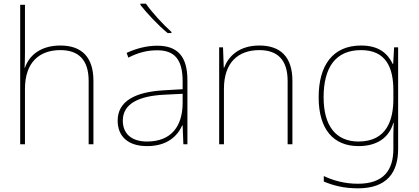

<svg xmlns="http://www.w3.org/2000/svg" viewBox="-20 -786 2280 1046"><path d="M116 -496V-760H90V0H116V-302C116 -446 194 -513 309 -513C406 -513 463 -462 463 -345V0H489V-346C489 -477 423 -538 309 -538C197 -538 137 -480 116 -417H114C115 -446 116 -466 116 -496Z M775 -766H745V-759C780 -714 840 -650 893 -606H914V-612C869 -652 804 -723 775 -766ZM837 -537C778 -537 723 -522 670 -498L679 -472C736 -501 784 -512 837 -512C930 -512 975 -463 975 -343V-300L872 -294C715 -285 621 -234 621 -129C621 -45 675 10 781 10C889 10 945 -42 973 -103H975L979 0H1001V-350C1001 -480 946 -537 837 -537ZM874 -270 975 -275V-220C973 -99 914 -15 781 -15C696 -15 649 -58 649 -129C649 -222 738 -263 874 -270Z M1393 -538C1281 -538 1224 -478 1201 -417H1199L1195 -528H1174V0H1200V-302C1200 -446 1278 -513 1393 -513C1490 -513 1547 -462 1547 -345V0H1573V-346C1573 -477 1507 -538 1393 -538Z M1947 -538C1793 -538 1716 -430 1716 -256C1716 -81 1797 10 1933 10C2032 10 2099 -34 2123 -117H2125C2123 -78 2123 -56 2123 -17V25C2123 140 2071 215 1930 215C1855 215 1792 196 1744 173V203C1792 223 1849 240 1930 240C2090 240 2149 152 2149 25V-528H2127L2122 -437H2120C2092 -495 2044 -538 1947 -538ZM1947 -513C2082 -513 2123 -419 2123 -294V-246C2123 -136 2089 -15 1933 -15C1811 -15 1743 -99 1743 -256C1743 -417 1807 -513 1947 -513Z"/></svg>

Font: Noto Sans Malayalam Thin
Style: Regular
Weight: 100
Designer: Jelle Bosma - Monotype Design Team
Foundry: Monotype Imaging Inc.
Version: Version 2.104